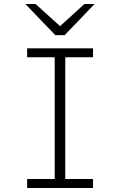

<svg xmlns="http://www.w3.org/2000/svg" viewBox="-20 -942 600 962"><path d="M304 -766H257L107 -922H158L281 -811L403 -922H454ZM254 -655H116V-700H446V-655H307V-45H446V0H116V-45H254Z"/></svg>

Font: Transpass ExtraLight
Style: Regular
Weight: 200
Designer: Delve Withrington
Foundry: Delve Fonts
Version: Version 1.001;December 18, 2019;FontCreator 12.0.0.2547 64-b